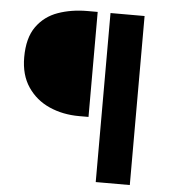

<svg xmlns="http://www.w3.org/2000/svg" viewBox="-52 -700 741 828"><g transform="rotate(5 318.0 -286.0)"><path d="M393 80V-651.7H540.5V80ZM296.6 -197.1Q226.1 -197.1 167.6 -223Q109.2 -248.9 74 -300.9Q38.8 -352.8 38.8 -429.3Q38.8 -513.3 73.6 -562Q108.3 -610.7 166.1 -631.2Q223.8 -651.7 293.5 -651.7H337.5V-197.1Z"/></g></svg>

Font: Mada
Style: Regular
Weight: 400
Designer: Khaled Hosny
Version: Version 1.5